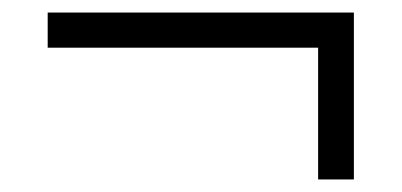

<svg xmlns="http://www.w3.org/2000/svg" viewBox="-20 -437 640 306"><path d="M487 -151V-361H56V-417H544V-151Z"/></svg>

Font: Nunito Sans 6pt Light
Style: Regular
Weight: 300
Version: Version 3.101;gftools[0.9.27]